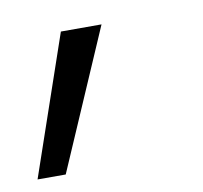

<svg xmlns="http://www.w3.org/2000/svg" viewBox="-52 -138 361 341"><g transform="rotate(-10 128.5 32.5)"><path d="M-9.3 158.7 77.1 -92.8H150.4L41.5 158.7Z"/></g></svg>

Font: Inter 18pt Light
Style: Italic
Weight: 300
Italic angle: -9.3988°
Designer: Rasmus Andersson
Foundry: rsms
Version: Version 4.001;git-66647c0bb